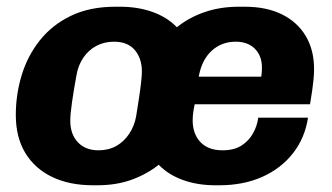

<svg xmlns="http://www.w3.org/2000/svg" viewBox="-20 -541 988 571"><path d="M257 10Q186 10 134.5 -15Q83 -40 55 -86.5Q27 -133 27 -199Q27 -260 44.5 -317.5Q62 -375 98.5 -421Q135 -467 191 -494Q247 -521 323 -521H337Q390 -521 433.5 -505.5Q477 -490 506 -460Q542 -489 588.5 -505Q635 -521 690 -521H708Q773 -521 819 -498Q865 -475 889.5 -433.5Q914 -392 914 -336Q914 -321 912.5 -305.5Q911 -290 908.5 -272Q906 -254 902 -231H559Q556 -217 554.5 -205.5Q553 -194 553 -183Q553 -143 576 -118.5Q599 -94 642 -94Q676 -94 698 -108Q720 -122 732.5 -144.5Q745 -167 748 -191H896Q887 -131 851.5 -85.5Q816 -40 760 -15Q704 10 632 10H620Q568 10 524.5 -5.5Q481 -21 452 -51Q417 -23 371.5 -6.5Q326 10 269 10ZM273 -94Q303 -94 326 -107Q349 -120 364.5 -143.5Q380 -167 385 -196Q389 -221 393 -247Q397 -273 399.5 -295Q402 -317 402 -328Q402 -367 381 -392Q360 -417 319 -417Q290 -417 266.5 -404.5Q243 -392 227.5 -369Q212 -346 207 -315Q199 -271 194 -236Q189 -201 189 -182Q189 -142 211.5 -118Q234 -94 273 -94ZM571 -313H757Q758 -320 758.5 -326Q759 -332 759 -340Q759 -375 738 -396Q717 -417 681 -417Q639 -417 609.5 -390Q580 -363 571 -313Z"/></svg>

Font: Chivo Medium
Style: Bold Italic
Weight: 700
Italic angle: -8.05°
Version: Version 2.002